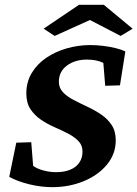

<svg xmlns="http://www.w3.org/2000/svg" viewBox="-20 -772 573 801"><path d="M198.2 8.8Q150.4 8.8 101.1 -3.4Q51.8 -15.6 18.6 -34.2L47.9 -176.8L110.4 -178.7L118.2 -80.1Q133.8 -68.4 160.6 -61Q187.5 -53.7 213.9 -53.7Q248 -53.7 272.9 -64Q297.9 -74.2 311 -93.8Q324.2 -113.3 324.2 -139.6Q324.2 -166 307.1 -183.6Q290 -201.2 263.7 -214.8Q237.3 -228.5 207 -241.7Q176.8 -254.9 150.4 -272.9Q124 -291 106.9 -316.9Q89.8 -342.8 89.8 -382.8Q89.8 -429.7 112.3 -467.3Q134.8 -504.9 172.9 -530.8Q210.9 -556.6 258.8 -570.3Q306.6 -584 356.4 -584Q383.8 -584 411.1 -580.6Q438.5 -577.1 462.4 -571.3Q486.3 -565.4 502.9 -557.6L480.5 -416L418.9 -414.1L411.1 -509.8Q382.8 -523.4 342.8 -523.4Q293 -523.4 259.3 -498.5Q225.6 -473.6 225.6 -430.7Q225.6 -405.3 242.7 -387.2Q259.8 -369.1 287.1 -355Q314.5 -340.8 344.7 -326.7Q375 -312.5 401.9 -294.4Q428.7 -276.4 445.8 -250.5Q462.9 -224.6 462.9 -186.5Q462.9 -129.9 426.3 -85.4Q389.6 -41 329.1 -16.1Q268.6 8.8 198.2 8.8ZM533.2 -652.3 483.4 -622.1 325.2 -704.1H389.6L208 -622.1L162.1 -652.3L309.6 -752H413.1Z"/></svg>

Font: Crimson Pro
Style: Bold Italic
Weight: 700
Italic angle: -12°
Designer: Jacques Le Bailly
Foundry: Baron von Fonthausen
Version: Version 1.003